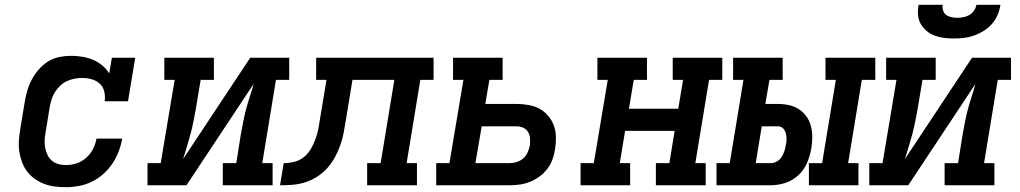

<svg xmlns="http://www.w3.org/2000/svg" viewBox="-20 -770 4240 798"><path d="M254 8Q230 8 207 5Q184 2 163 -6Q142 -14 124 -27Q106 -40 93 -57Q80 -74 72 -95Q64 -116 60.5 -138.5Q57 -161 58.5 -185Q60 -209 64 -232L82 -342Q86 -366 92.5 -390Q99 -414 111 -437Q123 -460 140 -480Q157 -500 179 -514Q201 -528 226 -533Q251 -538 275 -538Q299 -538 322.5 -534Q346 -530 366.5 -521.5Q387 -513 404.5 -498.5Q422 -484 434 -465L445 -530H542L512 -349H415Q418 -369 413.5 -389Q409 -409 395 -422Q381 -435 361.5 -440.5Q342 -446 321 -446Q306 -446 290 -443Q274 -440 258.5 -433Q243 -426 230.5 -414Q218 -402 209 -388Q200 -374 195 -358.5Q190 -343 187 -327L169 -217Q166 -201 165.5 -185Q165 -169 168 -154Q171 -139 178 -125Q185 -111 196.5 -101.5Q208 -92 223 -88Q238 -84 254 -84Q276 -84 298 -91Q320 -98 338 -114Q356 -130 366.5 -150.5Q377 -171 381 -194H488Q483 -166 473 -140Q463 -114 447 -90Q431 -66 409 -46.5Q387 -27 361 -14.5Q335 -2 308 3Q281 8 254 8Z M593 0V-92H648L706 -438H663V-530H869V-438H814L794 -318Q789 -292 784 -265.5Q779 -239 772 -213Q765 -187 757 -161Q749 -135 741 -109L1020 -530H1182V-438H1127L1070 -92H1113V0H906V-92H962L981 -212Q986 -238 991 -264.5Q996 -291 1003 -317Q1010 -343 1018.5 -369Q1027 -395 1034 -421L755 0Z M1144 0 1159 -92Q1181 -92 1203.5 -97.5Q1226 -103 1244 -118Q1262 -133 1273.5 -153.5Q1285 -174 1292.5 -195.5Q1300 -217 1304 -239Q1308 -261 1311 -282L1337 -438H1294V-530H1782V-438H1727L1670 -92H1713V0H1506V-92H1562L1619 -438H1445L1417 -268Q1413 -242 1408 -216.5Q1403 -191 1394 -165.5Q1385 -140 1371.5 -115.5Q1358 -91 1339.5 -70.5Q1321 -50 1297 -35Q1273 -20 1247.5 -12Q1222 -4 1196 -2Q1170 0 1144 0Z M1793 0V-92H1848L1906 -438H1863V-530H2069V-438H2014L1997 -338H2127Q2152 -338 2177 -333.5Q2202 -329 2222.5 -318Q2243 -307 2258.5 -288.5Q2274 -270 2282 -248Q2290 -226 2290.5 -200.5Q2291 -175 2287 -150Q2284 -129 2276.5 -108Q2269 -87 2255 -68.5Q2241 -50 2222.5 -36.5Q2204 -23 2183 -14.5Q2162 -6 2140.5 -3Q2119 0 2098 0ZM1956 -92H2098Q2113 -92 2127.5 -96.5Q2142 -101 2154 -111Q2166 -121 2172.5 -135.5Q2179 -150 2182 -164Q2184 -179 2183 -194Q2182 -209 2175 -221Q2168 -233 2155 -239Q2142 -245 2127 -245H1982Z M2393 0V-92H2448L2506 -438H2463V-530H2669V-438H2614L2594 -318H2799L2819 -438H2776V-530H2982V-438H2927L2870 -92H2913V0H2706V-92H2762L2784 -226H2578L2556 -92H2599V0Z M3342 0V-92H3397L3454 -438H3411V-530H3618V-438H3562L3505 -92H3548V0ZM2958 0V-92H3013L3070 -438H3027V-530H3233V-438H3178L3161 -338H3213Q3237 -338 3259.5 -333Q3282 -328 3300.5 -316Q3319 -304 3332 -285.5Q3345 -267 3350.5 -245.5Q3356 -224 3356 -200Q3356 -176 3352 -153Q3347 -123 3334.5 -93.5Q3322 -64 3298.5 -42Q3275 -20 3244.5 -10Q3214 0 3184 0ZM3184 -92Q3197 -92 3209 -99Q3221 -106 3228.5 -117.5Q3236 -129 3240 -141.5Q3244 -154 3246 -167Q3249 -179 3249 -192Q3249 -205 3246 -216.5Q3243 -228 3234.5 -236.5Q3226 -245 3213 -245H3146L3121 -92Z M3593 0V-92H3648L3706 -438H3663V-530H3869V-438H3814L3794 -318Q3789 -292 3784 -265.5Q3779 -239 3772 -213Q3765 -187 3757 -161Q3749 -135 3741 -109L4020 -530H4182V-438H4127L4070 -92H4113V0H3906V-92H3962L3981 -212Q3986 -238 3991 -264.5Q3996 -291 4003 -317Q4010 -343 4018.5 -369Q4027 -395 4034 -421L3755 0ZM3945 -610Q3924 -610 3903.5 -612.5Q3883 -615 3864.5 -622Q3846 -629 3831 -641.5Q3816 -654 3806.5 -671Q3797 -688 3795.5 -708.5Q3794 -729 3798 -750H3898Q3896 -738 3900 -726Q3904 -714 3913 -707.5Q3922 -701 3934.5 -698.5Q3947 -696 3959 -696Q3972 -696 3984.5 -698.5Q3997 -701 4008.5 -707.5Q4020 -714 4028 -725.5Q4036 -737 4038 -750H4138Q4135 -729 4126.5 -708.5Q4118 -688 4103 -671Q4088 -654 4069 -642Q4050 -630 4029 -622.5Q4008 -615 3987 -612.5Q3966 -610 3945 -610Z"/></svg>

Font: Iosevka Curly Slab SmBdExObl
Style: Regular
Weight: 600
Width: 7
Italic angle: -9°
Monospace: yes
Designer: Belleve Invis
Foundry: Belleve Invis
Version: Version 11.1.0; ttfautohint (v1.8.3)